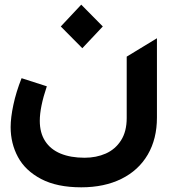

<svg xmlns="http://www.w3.org/2000/svg" viewBox="-20 -555 752 816"><path d="M25.2 -14.9Q25.2 -54.7 36.8 -109.2Q48.3 -163.7 71.7 -222.7L179 -188.2Q149.1 -99.8 149.1 -41.5Q149.1 9.6 171.9 44.7Q194.6 79.9 237.4 97.7Q280.2 115.4 339.5 115.4Q389.2 115.4 429.7 97.5Q470.2 79.5 494.3 41.7Q518.5 3.9 518.5 -53.3V-314.3L647 -392.4V-55.4Q647 35.2 608 102.1Q568.9 169 496.1 205.1Q423.3 241.1 325.3 241.1Q222.3 241.1 155 205.8Q87.7 170.5 56.5 112.6Q25.2 54.7 25.2 -14.9ZM238.3 -442.5 325.3 -535.2 416.9 -442.5 329.9 -350.1Z"/></svg>

Font: Riot Sans AR Bold
Style: Regular
Weight: 400
Designer: Bonnie Shaver-Troup, Thomas Jockin
Foundry: Lexend
Version: Version 1.001